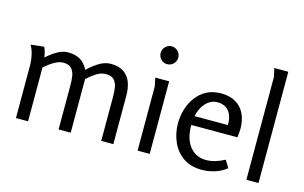

<svg xmlns="http://www.w3.org/2000/svg" viewBox="-94 -1009 2012 1270"><g transform="rotate(15 912.5 -374.5)"><path d="M139 -504Q146 -488 151 -470Q156 -452 158 -435Q185 -461 224 -485Q263 -509 303 -509Q351 -509 385 -489.5Q419 -470 440 -426Q470 -456 511 -482.5Q552 -509 595 -509Q650 -509 683.5 -486Q717 -463 732 -423.5Q747 -384 747 -332V0H664V-305Q664 -335 659.5 -365Q655 -395 637.5 -415Q620 -435 581 -435Q546 -435 512 -412.5Q478 -390 455 -367V0H372V-305Q372 -336 367.5 -365.5Q363 -395 345.5 -415Q328 -435 289 -435Q267 -435 244 -424.5Q221 -414 200 -398.5Q179 -383 163 -369V0H80V-361Q80 -382 76.5 -406Q73 -430 66 -453Q59 -476 48 -494Z M1014 -664Q1014 -639 996.5 -621Q979 -603 953 -603Q928 -603 910.5 -621Q893 -639 893 -664Q893 -689 910.5 -707Q928 -725 953 -725Q978 -725 996 -707Q1014 -689 1014 -664ZM996 -497V0H913V-438L901 -497Z M1350 -509Q1410 -509 1451 -484.5Q1492 -460 1512.5 -416.5Q1533 -373 1533 -315Q1533 -301 1531.5 -286.5Q1530 -272 1528 -256H1212Q1212 -161 1254 -109Q1296 -57 1366 -57Q1395 -57 1426.5 -66Q1458 -75 1492 -93L1523 -43Q1488 -15 1444 -1Q1400 13 1355 13Q1277 13 1225.5 -24Q1174 -61 1149 -120Q1124 -179 1124 -243Q1124 -293 1138 -340Q1152 -387 1180.5 -425.5Q1209 -464 1251 -486.5Q1293 -509 1350 -509ZM1342 -446Q1308 -446 1282 -427Q1256 -408 1240 -378.5Q1224 -349 1218 -318H1446Q1447 -360 1434.5 -388.5Q1422 -417 1398.5 -431.5Q1375 -446 1342 -446Z M1741 -762V0H1658V-704L1645 -762Z"/></g></svg>

Font: Rosario Light Light
Style: Regular
Weight: 300
Version: Version 1.101; ttfautohint (v1.8.1.43-b0c9)